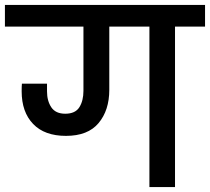

<svg xmlns="http://www.w3.org/2000/svg" viewBox="-44 -760 853 780"><path d="M789 -740V-652H667V0H563V-652H400V-395Q400 -312 356.5 -260Q313 -208 224 -208Q137 -208 90.5 -256.5Q44 -305 44 -389Q44 -410 45 -420H147V-389Q147 -350 164.5 -324Q182 -298 221 -298Q262 -298 278.5 -324.5Q295 -351 295 -391V-652H-24V-740Z"/></svg>

Font: MSTAGE Medium
Style: Regular
Weight: 500
Designer: Ninad Kale (Devanagari), Jonny Pinhorn (Latin)
Foundry: Indian Type Foundry
Version: 4.004